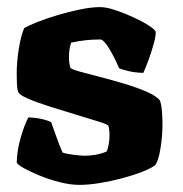

<svg xmlns="http://www.w3.org/2000/svg" viewBox="-20 -520 514 540"><path d="M204 0Q178 0 148.5 -7.5Q119 -15 92 -26Q65 -37 47 -47Q29 -57 27 -63Q28 -98 38.5 -134Q49 -170 60 -190Q81 -189 98.5 -185Q116 -181 124 -176Q130 -160 138.5 -135.5Q147 -111 156 -91Q167 -87 188 -84.5Q209 -82 219 -82Q231 -82 247.5 -84.5Q264 -87 280 -94Q283 -100 285.5 -113Q288 -126 288 -140Q288 -147 287 -155Q286 -163 285 -166Q283 -170 257.5 -178Q232 -186 195.5 -197Q159 -208 122.5 -219.5Q86 -231 60 -242Q34 -253 31 -262Q28 -270 27.5 -286Q27 -302 27 -314Q27 -347 33 -383.5Q39 -420 48 -441Q60 -448 85 -458Q110 -468 142 -477.5Q174 -487 205.5 -493.5Q237 -500 262 -500Q279 -500 304.5 -491.5Q330 -483 356 -471Q382 -459 399.5 -447.5Q417 -436 418 -430Q418 -417 412 -395.5Q406 -374 398 -352Q390 -330 383 -315Q357 -316 339.5 -320.5Q322 -325 315 -328Q301 -361 286 -385Q271 -409 262 -409Q219 -409 180 -400Q176 -388 175 -377.5Q174 -367 174 -359Q174 -343 178 -329Q182 -325 205 -318.5Q228 -312 261.5 -303.5Q295 -295 330 -284.5Q365 -274 392.5 -262Q420 -250 430 -237Q434 -226 435.5 -206.5Q437 -187 437 -171Q437 -138 431.5 -103.5Q426 -69 417 -56Q406 -47 380.5 -37Q355 -27 323 -18.5Q291 -10 259.5 -5Q228 0 204 0Z"/></svg>

Font: Texturina ExtraBold
Style: Regular
Weight: 800
Designer: Guillermo Torres Carreño
Foundry: Omnibus-Type
Version: Version 1.002; ttfautohint (v1.8.3)